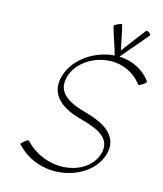

<svg xmlns="http://www.w3.org/2000/svg" viewBox="-152 -1185 1119 1315"><g transform="rotate(15 407.5 -528.0)"><path d="M87 -101C280 111 632 16 680 -201C707 -329 590 -391 469 -424C366 -452 257 -495 271 -602C297 -795 609 -904 762 -702C764 -699 777 -705 791 -714C806 -724 816 -735 815 -738C757 -817 674 -852 588 -855C639 -918 698 -982 751 -1048C755 -1052 751 -1060 742 -1067C733 -1073 722 -1076 718 -1072C673 -1015 631 -956 586 -898C573 -956 564 -1015 549 -1072C549 -1076 536 -1073 521 -1067C506 -1060 493 -1052 494 -1048C511 -982 537 -920 554 -854C406 -844 259 -739 235 -598C214 -475 317 -408 433 -376C541 -347 662 -311 644 -199C610 -15 315 50 137 -139C135 -142 123 -136 109 -125C95 -114 85 -104 87 -101Z"/></g></svg>

Font: Nupuram Thin Italic
Style: Regular
Weight: 100
Designer: Santhosh Thottingal (santhosh.thottingal@gmail.com)
Foundry: SMC
Version: Version 1.000